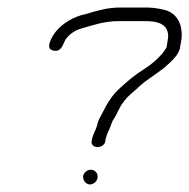

<svg xmlns="http://www.w3.org/2000/svg" viewBox="-20 -495 502 509"><path d="M218 -6C228 -6 237.2 -14 238.8 -24C240.5 -35 232.1 -45 221.1 -45C211.1 -45 202 -38 200.4 -28C198.9 -18 208 -6 218 -6ZM425.9 -397 421.8 -371C421.4 -369 420.1 -367 418.8 -365L411.1 -354C397.5 -338 381.3 -324 362.4 -312C338 -297 319.5 -281 299.7 -263C277.6 -244 264 -221 250.7 -194C246.5 -186 241.2 -178 238.6 -168C236.2 -153 226.2 -140 223.6 -124L222.8 -119C221.7 -112 228.6 -105 238.6 -105C248.6 -105 257.7 -112 258.8 -119L259.6 -124C260.4 -129 264 -139 265.8 -144C271.2 -153 274.1 -165 278.7 -175C290.3 -191 295.3 -210 307.6 -225L316.4 -236C319.9 -239 323.5 -243 328.1 -247L342 -259C363.5 -281 393 -297 417.2 -317C432.4 -331 454.1 -348 457.6 -370L461.6 -395C463.8 -428 451.5 -458 419.1 -468C407.6 -471 388.2 -475 371.2 -475H297.2C264.2 -475 234.8 -466 208.5 -458C174.4 -451 147.7 -434 129.4 -413C119.7 -402 96.8 -365 121.2 -361C142.4 -356 146.7 -377 152.5 -388C160.7 -402 177.7 -415 197.5 -420C225.8 -428 256.5 -439 293.5 -439H365.5C413.5 -439 425.8 -422 425.9 -397Z"/></svg>

Font: CiSf OpenHand
Style: SquObl
Weight: 400
Foundry: Cannot Into Space Fonts
Version: Version 0.7892